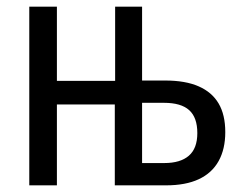

<svg xmlns="http://www.w3.org/2000/svg" viewBox="-20 -557 734 577"><path d="M407 -537V-315H477Q537 -315 577 -297.5Q617 -280 637 -246Q657 -212 657 -160Q657 -109 637 -73Q617 -37 577.5 -18.5Q538 0 479 0H325V-243H151V0H68V-537H151V-314H326V-537ZM473 -248H407V-67H474Q522 -67 547.5 -89Q573 -111 573 -157Q573 -204 548.5 -226Q524 -248 473 -248Z"/></svg>

Font: Noto Sans Display Condensed
Style: Regular
Weight: 400
Width: 3
Designer: Monotype Design Team
Foundry: Monotype Imaging Inc.
Version: Version 2.003